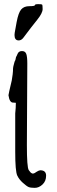

<svg xmlns="http://www.w3.org/2000/svg" viewBox="-20 -906 270 917"><path d="M68.8 -712.9Q49.3 -713.4 49.3 -738.8Q49.3 -742.2 50.3 -749.8Q51.3 -757.3 59.6 -801.3Q67.9 -845.2 81.1 -860.8Q94.2 -876.5 120.4 -876.5Q146.5 -876.5 146.5 -881.3Q146.5 -886.2 162.4 -886.2Q178.2 -886.2 180.9 -884.3Q183.6 -882.3 183.6 -862.8Q183.6 -843.3 157 -810.5Q130.4 -777.8 90.3 -724.1Q81.1 -712.9 68.8 -712.9ZM43.9 -416Q43 -416 42 -416Q25.4 -416 20.5 -451.2Q20.5 -456.1 36.1 -521.5Q42 -557.6 42 -567.4Q42 -567.4 42 -570.3Q42 -570.3 42 -573.2Q42 -586.9 48.8 -608.4Q50.8 -615.2 52.2 -616.7Q53.7 -618.2 54.7 -625Q55.7 -632.8 56.6 -633.8Q58.6 -635.7 64 -648.9Q69.3 -662.1 85 -662.1Q100.6 -662.1 105.5 -648.4Q110.4 -634.8 110.4 -602.5L108.4 -212.9Q108.4 -107.4 117.2 -93.8Q126 -80.1 132.8 -78.1Q133.8 -78.1 134.8 -77.1Q142.6 -76.2 152.3 -84Q164.1 -91.8 171.9 -92.8Q200.2 -92.8 200.2 -66.9Q200.2 -41 183.1 -24.9Q166 -8.8 146 -8.8Q126 -8.8 116.7 -12.7Q107.4 -16.6 89.4 -32.7Q71.3 -48.8 62.5 -67.4Q52.7 -87.9 52.7 -181.6Q52.7 -181.6 52.7 -298.8Q52.7 -298.8 52.7 -343.8V-364.3Q55.7 -390.6 55.7 -415Q48.8 -416 43.9 -416Z"/></svg>

Font: Drukaatie burti
Style: Light
Weight: 300
Version: Version 0.14